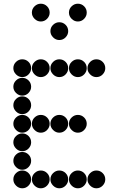

<svg xmlns="http://www.w3.org/2000/svg" viewBox="-20 -1018 640 1036"><path d="M52 -650Q52 -631 66.5 -616.5Q81 -602 100 -602Q120 -602 134 -616.5Q148 -631 148 -650Q148 -670 134 -684Q120 -698 100 -698Q81 -698 66.5 -684Q52 -670 52 -650ZM152 -650Q152 -631 166.5 -616.5Q181 -602 200 -602Q220 -602 234 -616.5Q248 -631 248 -650Q248 -670 234 -684Q220 -698 200 -698Q181 -698 166.5 -684Q152 -670 152 -650ZM252 -650Q252 -631 266.5 -616.5Q281 -602 300 -602Q320 -602 334 -616.5Q348 -631 348 -650Q348 -670 334 -684Q320 -698 300 -698Q281 -698 266.5 -684Q252 -670 252 -650ZM352 -650Q352 -631 366.5 -616.5Q381 -602 400 -602Q420 -602 434 -616.5Q448 -631 448 -650Q448 -670 434 -684Q420 -698 400 -698Q381 -698 366.5 -684Q352 -670 352 -650ZM452 -650Q452 -631 466.5 -616.5Q481 -602 500 -602Q520 -602 534 -616.5Q548 -631 548 -650Q548 -670 534 -684Q520 -698 500 -698Q481 -698 466.5 -684Q452 -670 452 -650ZM52 -550Q52 -531 66.5 -516.5Q81 -502 100 -502Q120 -502 134 -516.5Q148 -531 148 -550Q148 -570 134 -584Q120 -598 100 -598Q81 -598 66.5 -584Q52 -570 52 -550ZM52 -450Q52 -431 66.5 -416.5Q81 -402 100 -402Q120 -402 134 -416.5Q148 -431 148 -450Q148 -470 134 -484Q120 -498 100 -498Q81 -498 66.5 -484Q52 -470 52 -450ZM52 -350Q52 -331 66.5 -316.5Q81 -302 100 -302Q120 -302 134 -316.5Q148 -331 148 -350Q148 -370 134 -384Q120 -398 100 -398Q81 -398 66.5 -384Q52 -370 52 -350ZM152 -350Q152 -331 166.5 -316.5Q181 -302 200 -302Q220 -302 234 -316.5Q248 -331 248 -350Q248 -370 234 -384Q220 -398 200 -398Q181 -398 166.5 -384Q152 -370 152 -350ZM252 -350Q252 -331 266.5 -316.5Q281 -302 300 -302Q320 -302 334 -316.5Q348 -331 348 -350Q348 -370 334 -384Q320 -398 300 -398Q281 -398 266.5 -384Q252 -370 252 -350ZM352 -350Q352 -331 366.5 -316.5Q381 -302 400 -302Q420 -302 434 -316.5Q448 -331 448 -350Q448 -370 434 -384Q420 -398 400 -398Q381 -398 366.5 -384Q352 -370 352 -350ZM52 -250Q52 -231 66.5 -216.5Q81 -202 100 -202Q120 -202 134 -216.5Q148 -231 148 -250Q148 -270 134 -284Q120 -298 100 -298Q81 -298 66.5 -284Q52 -270 52 -250ZM52 -150Q52 -131 66.5 -116.5Q81 -102 100 -102Q120 -102 134 -116.5Q148 -131 148 -150Q148 -170 134 -184Q120 -198 100 -198Q81 -198 66.5 -184Q52 -170 52 -150ZM52 -50Q52 -31 66.5 -16.5Q81 -2 100 -2Q120 -2 134 -16.5Q148 -31 148 -50Q148 -70 134 -84Q120 -98 100 -98Q81 -98 66.5 -84Q52 -70 52 -50ZM152 -50Q152 -31 166.5 -16.5Q181 -2 200 -2Q220 -2 234 -16.5Q248 -31 248 -50Q248 -70 234 -84Q220 -98 200 -98Q181 -98 166.5 -84Q152 -70 152 -50ZM252 -50Q252 -31 266.5 -16.5Q281 -2 300 -2Q320 -2 334 -16.5Q348 -31 348 -50Q348 -70 334 -84Q320 -98 300 -98Q281 -98 266.5 -84Q252 -70 252 -50ZM352 -50Q352 -31 366.5 -16.5Q381 -2 400 -2Q420 -2 434 -16.5Q448 -31 448 -50Q448 -70 434 -84Q420 -98 400 -98Q381 -98 366.5 -84Q352 -70 352 -50ZM452 -50Q452 -31 466.5 -16.5Q481 -2 500 -2Q520 -2 534 -16.5Q548 -31 548 -50Q548 -70 534 -84Q520 -98 500 -98Q481 -98 466.5 -84Q452 -70 452 -50ZM152 -950Q152 -931 166.5 -916.5Q181 -902 200 -902Q220 -902 234 -916.5Q248 -931 248 -950Q248 -970 234 -984Q220 -998 200 -998Q181 -998 166.5 -984Q152 -970 152 -950ZM352 -950Q352 -931 366.5 -916.5Q381 -902 400 -902Q420 -902 434 -916.5Q448 -931 448 -950Q448 -970 434 -984Q420 -998 400 -998Q381 -998 366.5 -984Q352 -970 352 -950ZM252 -850Q252 -831 266.5 -816.5Q281 -802 300 -802Q320 -802 334 -816.5Q348 -831 348 -850Q348 -870 334 -884Q320 -898 300 -898Q281 -898 266.5 -884Q252 -870 252 -850Z"/></svg>

Font: Matrix Sans Print
Style: Regular
Weight: 400
Designer: Brad Neil
Version: Version 1.100